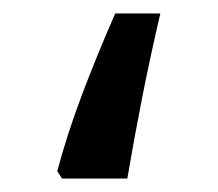

<svg xmlns="http://www.w3.org/2000/svg" viewBox="-20 -265 323 285"><path d="M65 -11Q79 -64 101 -122.5Q123 -181 151 -245H218Q203 -181 191 -120Q179 -59 169 0H72Z"/></svg>

Font: Noto Kufi Arabic
Style: Regular
Weight: 400
Designer: Monotype Design Team, David Williams, Khaled Hosny
Foundry: Google LLC
Version: Version 2.109; ttfautohint (v1.8.4.7-5d5b)